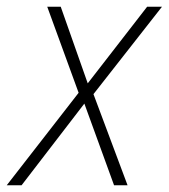

<svg xmlns="http://www.w3.org/2000/svg" viewBox="-57 -549 500 569"><path d="M-37 0H7L193 -242L281 0H321L220 -270L423 -529H379L203 -302L123 -529H83L176 -274Z"/></svg>

Font: Noto Sans SemiCondensed ExtraLight
Style: Italic
Weight: 200
Width: 4
Italic angle: -12°
Designer: Monotype Design Team
Foundry: Monotype Imaging Inc.
Version: Version 2.013